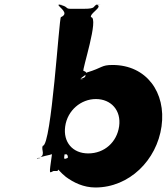

<svg xmlns="http://www.w3.org/2000/svg" viewBox="-20 -816 739 851"><path d="M696 -256C717 -406 629 -528 479 -528C428 -528 436 -516 366 -495C347 -487 376 -474 334 -466C326 -466 375 -465 337 -465C334 -473 386 -490 350 -502C342 -502 421 -740 383 -740C378 -758 437 -785 410 -795C402 -795 447 -796 409 -796C390 -787 407 -777 351 -777H293C267 -777 286 -787 240 -796C232 -796 277 -795 239 -795C238 -785 291 -758 250 -740C242 -740 208 -170 170 -170C159 -152 190 -124 143 -114C135 -114 182 -112 144 -112C146 -121 223 -132 203 -132H275C277 -132 283 -124 280 -116C259 -108 263 -108 270 -156C277 -209 266 -227 247 -237C225 -237 225 -234 210 -130C197 -37 198 -50 217 -58C238 -58 236 -57 237 -64C241 -64 248 -51 272 -32C306 -7 350 15 403 15C553 15 675 -106 696 -256ZM508 -256C498 -186 443 -136 371 -136C302 -136 259 -186 269 -256C279 -327 339 -377 405 -377C472 -377 518 -327 508 -256Z"/></svg>

Font: Hussar Przerywany
Style: Obl
Weight: 400
Foundry: Cannot Into Space Fonts
Version: Version 0.982